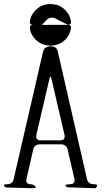

<svg xmlns="http://www.w3.org/2000/svg" viewBox="-22 -992 542 987"><path d="M424.8 -73.2Q430.7 -44.9 460.9 -44.9Q489.3 -44.9 468.8 -24.4L323.2 -29.3Q300.8 -44.9 336.9 -44.9Q366.2 -44.9 360.4 -73.2L326.2 -221.7Q320.3 -250 291 -250H183.6Q154.3 -250 148.4 -221.7L114.3 -73.2Q108.4 -44.9 137.7 -44.9L152.3 -41Q174.8 -24.4 146.5 -24.4L7.8 -28.3Q-14.6 -44.9 13.7 -44.9Q43 -44.9 48.8 -73.2L199.2 -725.6Q205.1 -753.9 240.2 -753.9Q269.5 -753.9 275.4 -725.6ZM165 -298.8Q159.2 -270.5 188.5 -270.5H286.1Q315.4 -270.5 309.6 -298.8L243.2 -584Q237.3 -612.3 231.4 -584ZM203.1 -762.7 187.5 -768.6 173.8 -777.3 161.1 -788.1 150.4 -800.8 141.6 -814.5 134.8 -830.1 131.8 -846.7Q129.9 -864.3 147.5 -864.3H281.2H327.1Q344.7 -864.3 342.8 -846.7L338.9 -830.1L333 -814.5L324.2 -800.8L313.5 -788.1L300.8 -777.3L287.1 -768.6L271.5 -762.7L254.9 -758.8L237.3 -756.8L219.7 -758.8ZM263.7 -896.5Q237.3 -909.2 216.8 -888.7L193.4 -864.3H147.5Q129.9 -864.3 131.8 -881.8L134.8 -898.4L141.6 -914.1L150.4 -927.7L161.1 -940.4L173.8 -951.2L187.5 -960L203.1 -966.8L219.7 -969.7L237.3 -971.7L254.9 -969.7L271.5 -966.8L287.1 -960L300.8 -951.2L313.5 -940.4L324.2 -927.7L333 -914.1L338.9 -898.4L342.8 -881.8Q344.7 -864.3 327.1 -864.3Z"/></svg>

Font: B2 Hana
Style: Regular
Weight: 500
Version: 2020-08-05; (max)